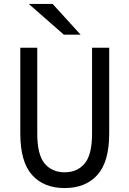

<svg xmlns="http://www.w3.org/2000/svg" viewBox="-20 -942 656 974"><path d="M83 -265V-700H169V-265Q169 -157 206.5 -112.5Q244 -68 308 -68Q372 -68 409.5 -112.5Q447 -157 447 -265V-700H534V-265Q534 -121 474 -54.5Q414 12 308 12Q202 12 142.5 -54.5Q83 -121 83 -265ZM126 -922H247L389 -766H304Z"/></svg>

Font: Overpass Mono
Style: Regular
Weight: 400
Monospace: yes
Designer: Delve Withrington, Dave Bailey
Foundry: Delve Fonts
Version: Version 1.000;DELV;Overpass